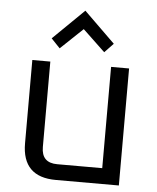

<svg xmlns="http://www.w3.org/2000/svg" viewBox="-54 -804 693 850"><g transform="rotate(5 293.0 -379.0)"><path d="M76 -150V-520H156V-140Q156 -70 226 -70H426V-520H506V0H226Q76 0 76 -150ZM153 -623 291 -758 429 -623 390 -582 291 -676 192 -582Z"/></g></svg>

Font: Oxanium ExtraLight
Style: Regular
Weight: 400
Version: Version 2.000